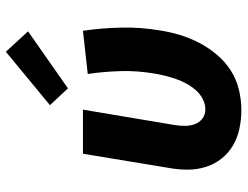

<svg xmlns="http://www.w3.org/2000/svg" viewBox="-112 -704 825 640"><g transform="rotate(-90 300.0 -384.5)"><path d="M253 8Q221 8 190.5 1.5Q160 -5 134.5 -20Q109 -35 90.5 -58.5Q72 -82 63 -111Q54 -140 54 -171.5Q54 -203 60 -235L107 -520H254L203 -216Q200 -198 200 -180.5Q200 -163 205.5 -147.5Q211 -132 224 -122Q237 -112 255 -112Q273 -112 290 -121Q307 -130 319.5 -144.5Q332 -159 341 -175.5Q350 -192 356 -209.5Q362 -227 366.5 -244.5Q371 -262 374 -280Q384 -337 382.5 -393Q381 -449 373 -504L517 -520Q526 -458 527.5 -393Q529 -328 518 -263Q513 -230 503 -197Q493 -164 477 -133Q461 -102 437.5 -74Q414 -46 384 -27Q354 -8 320 0Q286 8 253 8ZM325 -570 269 -630 447 -777 515 -703Z"/></g></svg>

Font: Iosevka SS04 Hv Ex Obl
Style: Regular
Weight: 900
Width: 7
Italic angle: -9°
Monospace: yes
Designer: Belleve Invis
Foundry: Belleve Invis
Version: Version 19.0.0; ttfautohint (v1.8.4)